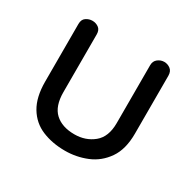

<svg xmlns="http://www.w3.org/2000/svg" viewBox="-102 -512 635 629"><g transform="rotate(30 215.0 -197.5)"><path d="M316 -372Q316 -388 327 -396.5Q338 -405 351 -405Q364 -405 374.5 -397Q385 -389 385 -372V-153Q385 -94 360 -58Q335 -22 296 -6Q257 10 214 10Q166 10 127.5 -6Q89 -22 67 -58.5Q45 -95 45 -154V-372Q45 -389 56 -396.5Q67 -404 80 -404Q93 -404 103.5 -396.5Q114 -389 114 -372V-154Q114 -101 140.5 -76.5Q167 -52 214 -52Q256 -52 286 -76.5Q316 -101 316 -153Z"/></g></svg>

Font: Dongle
Style: Regular
Weight: 400
Designer: Yanghee Ryu
Foundry: Yanghee Ryu
Version: Version 2.000